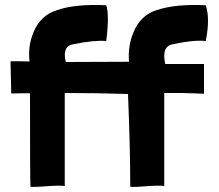

<svg xmlns="http://www.w3.org/2000/svg" viewBox="-20 -746 877 768"><path d="M496 -499Q491 -563 514 -617Q542 -685 605 -705Q681 -731 803 -725Q821 -672 803 -582Q752 -587 672 -569Q625 -562 641 -490H796V-371Q755 -373 707 -374H637V-2Q613 -5 565 -1Q518 3 501 1Q501 -151 492 -370Q368 -374 239 -374V-2Q215 -5 166 -1Q119 3 102 1Q100 -12 100 -373Q54 -373 25 -372L22 -501Q75 -501 98 -500Q91 -562 114 -617Q142 -685 207 -705Q280 -731 405 -725Q418 -686 405 -582Q356 -586 273 -569Q228 -562 243 -498Z"/></svg>

Font: Londrina Solid
Style: Regular
Weight: 400
Designer: Marcelo Magalhaes
Foundry: Marcelo Magalh„es
Version: Version 1.001 2011